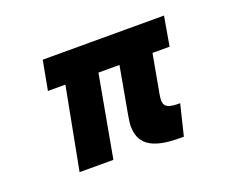

<svg xmlns="http://www.w3.org/2000/svg" viewBox="-99 -706 1198 961"><g transform="rotate(-20 500.0 -226.0)"><path d="M690 -163 728 -372H819L846 -528H200L171 -372H264L181 64H361L440 -372H552L506 -116C503 -100 500 -77 500 -63C501 67 622 76 732 76L772 -88C719 -88 689 -94 687 -131C687 -141 688 -151 690 -163Z"/></g></svg>

Font: LINE Seed JP App_OTF ExtraBold
Style: Regular
Weight: 800
Designer: LINE & Fontrix & Fontworks
Version: Version 1.013